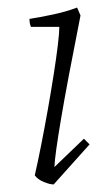

<svg xmlns="http://www.w3.org/2000/svg" viewBox="-20 -479 285 508"><path d="M137 -408H62Q58 -416 58 -429Q84 -433 119.5 -440.5Q155 -448 184 -459L193 -438Q158 -262 141.5 -164.5Q125 -67 124 -37L202 -112L217 -97L122 9Q112 9 96 2.5Q80 -4 72 -15Q80 -50 89 -95.5Q98 -141 106.5 -189Q115 -237 122 -281.5Q129 -326 133 -359.5Q137 -393 137 -408Z"/></svg>

Font: Labrada Lght
Style: Italic
Weight: 300
Italic angle: -7°
Designer: Mercedes Jáuregui
Foundry: Omnibus-Type Team
Version: Version 1.000; ttfautohint (v1.8.4.7-5d5b)